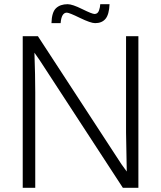

<svg xmlns="http://www.w3.org/2000/svg" viewBox="-20 -900 772 920"><path d="M226.6 -789.1Q228 -841.3 248.3 -860.6Q268.6 -879.9 304.2 -879.9Q326.7 -879.9 374 -856.4Q421.4 -833 433.1 -833Q440.9 -833 446.3 -837.4Q451.7 -841.8 454.6 -850.6Q457.5 -859.4 458.5 -864.7Q459.5 -870.1 460.4 -879.9H504.9Q502.9 -830.6 485.6 -809.8Q468.3 -789.1 436 -789.1Q414.6 -789.1 363 -814.2Q311.5 -839.4 300.3 -839.4Q274.4 -839.4 270.5 -789.1ZM88.9 0V-726.6H161.6L561.5 -113.8L587.4 -78.1Q584 -228.5 584 -265.1V-726.6H643.1V0H568.8L169.9 -611.8L145 -647.5Q148.9 -537.6 148.9 -458V0Z"/></svg>

Font: Oxygen Light
Style: Regular
Weight: 300
Designer: vernon adams
Foundry: Vernon Adams
Version: Version Release 0.2.3 webfont; ttfautohint (v0.93.3-1d66) -l